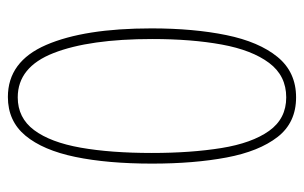

<svg xmlns="http://www.w3.org/2000/svg" viewBox="-162 -602 771 487"><g transform="rotate(90 223.5 -358.5)"><path d="M395 -359Q395 -246 378 -164Q361 -82 324 -37.5Q287 7 226 7Q136 7 94 -90Q52 -187 52 -357Q52 -464 69 -547Q86 -630 124.5 -677Q163 -724 227 -724Q291 -724 327.5 -677Q364 -630 379.5 -547.5Q395 -465 395 -359ZM79 -359Q79 -200 114.5 -109Q150 -18 227 -18Q279 -18 310 -59.5Q341 -101 354.5 -177.5Q368 -254 368 -358Q368 -457 355.5 -534.5Q343 -612 312 -655.5Q281 -699 227 -699Q172 -699 139.5 -655.5Q107 -612 93 -535.5Q79 -459 79 -359Z"/></g></svg>

Font: Noto Sans Myanmar Condensed Thin
Style: Regular
Weight: 100
Width: 3
Designer: Monotype Design Team
Foundry: Monotype Imaging Inc.
Version: Version 2.107; ttfautohint (v1.8.4.7-5d5b)